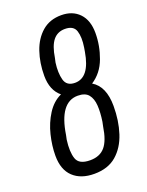

<svg xmlns="http://www.w3.org/2000/svg" viewBox="-129 -727 610 798"><g transform="rotate(-20 176.0 -327.5)"><path d="M148 6Q89 6 55 -26Q21 -58 21 -120Q21 -164 32.5 -211Q44 -258 68.5 -296.5Q93 -335 130 -352Q91 -384 91 -448Q91 -505 107.5 -553.5Q124 -602 158 -631.5Q192 -661 243 -661Q293 -661 322.5 -630Q352 -599 352 -543Q352 -487 332 -433Q312 -379 267 -350Q319 -319 319 -232Q319 -167 301.5 -113Q284 -59 246.5 -26.5Q209 6 148 6ZM202 -377Q266 -377 284 -484L287 -502Q294 -546 285 -574Q276 -602 238 -602Q205 -602 185.5 -578Q166 -554 158 -502L154 -484Q148 -440 156.5 -408.5Q165 -377 202 -377ZM151 -53Q194 -53 217 -80Q240 -107 249 -167L253 -186Q259 -226 257 -256.5Q255 -287 240.5 -305Q226 -323 193 -323Q113 -323 92 -186L88 -167Q81 -115 91.5 -84Q102 -53 151 -53Z"/></g></svg>

Font: Sofia Sans Extra Condensed
Style: Italic
Weight: 400
Italic angle: -9°
Designer: Botio Nikoltchev, Ani Petrova
Foundry: lettersoup
Version: Version 4.101; ttfautohint (v1.8.4.7-5d5b)